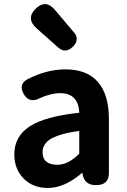

<svg xmlns="http://www.w3.org/2000/svg" viewBox="-20 -918 631 952"><path d="M217 14Q143 14 97 -33Q51 -80 51 -152Q51 -242 127.5 -291.5Q204 -341 373 -359Q369 -456 278 -456Q232 -456 177 -431Q124 -404 97 -453Q71 -500 116 -525Q211 -574 305 -574Q411 -574 465.5 -511.5Q520 -449 520 -327V-163V-60Q520 0 456 0Q400 0 390 -52L389 -60H386Q300 14 217 14ZM265 -101Q318 -101 373 -156V-269Q278 -256 231 -229Q191 -203 191 -164Q191 -101 265 -101ZM269 -682 162 -777Q107 -826 157 -875Q207 -924 254 -867L292 -822L347 -757Q377 -722 341 -686Q304 -651 269 -682Z"/></svg>

Font: GenSenRounded TW B
Style: Regular
Weight: 700
Version: Version 1.501;PS 1;hotconv 16.6.51;makeotf.lib2.5.65220